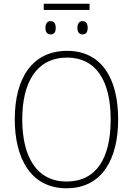

<svg xmlns="http://www.w3.org/2000/svg" viewBox="-20 -997 711 1027"><path d="M459 -977H214V-944H459ZM250 -884C233 -884 223 -870 223 -848C223 -825 233 -813 250 -813C270 -813 278 -825 278 -848C278 -870 270 -884 250 -884ZM421 -884C404 -884 394 -870 394 -848C394 -825 404 -813 421 -813C440 -813 449 -825 449 -848C449 -870 440 -884 421 -884ZM612 -358C612 -581 521 -725 339 -725C157 -725 59 -585 59 -359C59 -152 143 10 336 10C528 10 612 -149 612 -358ZM99 -359C99 -558 177 -689 339 -689C491 -689 572 -569 572 -358C572 -153 497 -26 336 -26C177 -26 99 -157 99 -359Z"/></svg>

Font: Noto Sans SemiCondensed ExtraLight
Style: Regular
Weight: 200
Width: 4
Designer: Monotype Design Team
Foundry: Monotype Imaging Inc.
Version: Version 2.013